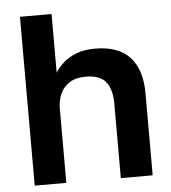

<svg xmlns="http://www.w3.org/2000/svg" viewBox="-51 -747 707 793"><g transform="rotate(-5 302.5 -350.0)"><path d="M61 0V-700H192V-457Q204 -477 225.5 -496.5Q247 -516 279.5 -529Q312 -542 358 -542Q455 -542 502.5 -490Q550 -438 550 -340V0H418V-309Q418 -368 393.5 -399Q369 -430 310 -430Q268 -430 242 -413Q216 -396 204 -368.5Q192 -341 192 -309V0Z"/></g></svg>

Font: Golos Text SemiBold
Style: Regular
Weight: 600
Designer: A.Korolkova, Vitaly Kuzmin
Foundry: ParaType Ltd
Version: Version 2.004